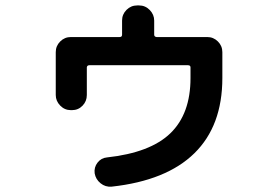

<svg xmlns="http://www.w3.org/2000/svg" viewBox="-20 -658 1040 718"><path d="M245.1 -246.1Q221.7 -246.1 205.1 -263.2Q188.5 -280.3 188.5 -302.7V-462.9Q188.5 -486.3 205.1 -502.9Q221.7 -519.5 245.1 -519.5H427.7Q436.5 -519.5 436.5 -528.3V-581.1Q436.5 -604.5 453.1 -621.1Q469.7 -637.7 493.2 -637.7H500Q523.4 -637.7 540 -620.6Q556.6 -603.5 556.6 -581.1V-528.3Q556.6 -520.5 565.4 -519.5H754.9Q778.3 -519.5 794.9 -502.9Q811.5 -486.3 811.5 -462.9V-366.2Q811.5 -187.5 707 -85Q602.5 17.6 397.5 40Q374 42 356 27.3Q337.9 12.7 334 -9.8Q331.1 -32.2 344.7 -49.8Q358.4 -67.4 379.9 -69.3Q542 -86.9 617.2 -159.7Q692.4 -232.4 692.4 -366.2V-406.2Q692.4 -414.1 682.6 -414.1H314.5Q305.7 -414.1 304.7 -406.2V-302.7Q304.7 -279.3 288.6 -262.7Q272.5 -246.1 249 -246.1Z"/></svg>

Font: Rounded Mgen+ 1mn bold
Style: Bold
Weight: 700
Designer: [Source Han Sans]
Ryoko NISHIZUKA  (kana & ideographs); Paul D. Hunt (Latin, Greek & Cyrillic); Wenlong ZHANG  (bopomofo
Version: Version 1.059.20150602